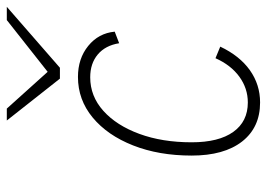

<svg xmlns="http://www.w3.org/2000/svg" viewBox="-130 -642 784 564"><g transform="rotate(-90 262.0 -360.0)"><path d="M243 12Q169.5 12 128.2 -41Q87 -94 87 -189Q87 -285.5 116.8 -361Q146.5 -436.5 198.8 -479.8Q251 -523 318 -523Q372 -523 409.2 -492.8Q446.5 -462.5 451 -415L417 -402Q410.5 -442.5 384 -464.8Q357.5 -487 317 -487Q261.5 -487 218.5 -448.5Q175.5 -410 150.8 -342.8Q126 -275.5 126 -189Q126 -109.5 156.5 -66.8Q187 -24 243 -24Q284.5 -24 318.8 -49Q353 -74 373 -119L407 -105Q380 -48 337.8 -18Q295.5 12 243 12ZM313 -576 190 -732H225L333 -612L485 -732H524L345 -576Z"/></g></svg>

Font: Overpass Thin
Style: Italic
Weight: 250
Italic angle: -10°
Designer: Delve Withrington, Dave Bailey, Thomas Jockin
Foundry: Delve Fonts LLC
Version: Version 4.000